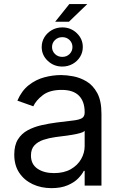

<svg xmlns="http://www.w3.org/2000/svg" viewBox="-20 -928 603 960"><path d="M237.3 12.7Q185.5 12.7 143.3 -7.1Q101.1 -26.9 76.2 -64.2Q51.3 -101.6 51.3 -154.8Q51.3 -201.7 69.6 -231Q87.9 -260.3 118.9 -276.9Q149.9 -293.5 187.3 -302Q224.6 -310.5 262.7 -315.4Q312.5 -321.8 343.5 -325.2Q374.5 -328.6 388.9 -336.7Q403.3 -344.7 403.3 -365.2V-367.7Q403.3 -420.4 374.8 -449.5Q346.2 -478.5 288.6 -478.5Q228.5 -478.5 194.3 -452.4Q160.2 -426.3 146.5 -396.5L66.9 -424.8Q88.4 -474.6 124 -502.4Q159.7 -530.3 201.9 -541.5Q244.1 -552.7 285.6 -552.7Q312 -552.7 346.2 -546.4Q380.4 -540 412.6 -521Q444.8 -502 466.1 -463.1Q487.3 -424.3 487.3 -359.4V0H403.3V-73.7H398.9Q390.6 -56.2 370.8 -35.9Q351.1 -15.6 317.9 -1.5Q284.7 12.7 237.3 12.7ZM250 -62.5Q299.8 -62.5 334 -82Q368.2 -101.6 385.7 -132.6Q403.3 -163.6 403.3 -197.3V-273.9Q397.9 -267.6 380.1 -262.5Q362.3 -257.3 339.1 -253.7Q315.9 -250 293.9 -247.3Q272 -244.6 258.3 -242.7Q225.6 -238.3 197.5 -229Q169.4 -219.7 152.1 -201.2Q134.8 -182.6 134.8 -150.4Q134.8 -106.9 167.2 -84.7Q199.7 -62.5 250 -62.5ZM255.9 -819.3 326.7 -907.7H416.5L324.7 -819.3ZM291.5 -595.2Q249 -595.2 218.8 -623.8Q188.5 -652.3 188.5 -692.9Q188.5 -719.7 202.1 -741.9Q215.8 -764.2 239.3 -777.6Q262.7 -791 291.5 -791Q334 -791 364 -762.2Q394 -733.4 394 -692.9Q394 -666 380.4 -643.8Q366.7 -621.6 343.3 -608.4Q319.8 -595.2 291.5 -595.2ZM291.5 -643.6Q313.5 -643.6 327.9 -658Q342.3 -672.4 342.3 -692.9Q342.3 -713.4 327.9 -727.8Q313.5 -742.2 291.5 -742.2Q269.5 -742.2 254.9 -727.8Q240.2 -713.4 240.2 -692.9Q240.2 -672.4 254.9 -658Q269.5 -643.6 291.5 -643.6Z"/></svg>

Font: Sahel VF Regular
Style: Regular
Weight: 400
Foundry: Saber Rastikerdar (saber.rastikerdar@gmail.com)
Version: Version 3.4.0